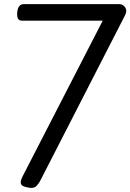

<svg xmlns="http://www.w3.org/2000/svg" viewBox="-20 -895 631 929"><path d="M114 12Q86 7 81.5 -4.5Q77 -16 88 -39L477 -795H87Q75 -795 69 -802Q63 -809 63 -826Q63 -849 71 -862Q79 -875 95 -875H558Q575 -875 585.5 -859.5Q596 -844 586 -823L178 -27Q166 -3 153.5 7.5Q141 18 114 12Z"/></svg>

Font: Playwrite GB S
Style: Italic
Weight: 400
Italic angle: -7°
Designer: Veronika Burian, José Scaglione
Foundry: TypeTogether
Version: Version 1.000